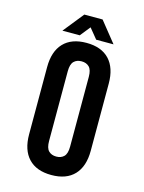

<svg xmlns="http://www.w3.org/2000/svg" viewBox="-127 -922 753 1005"><g transform="rotate(15 249.5 -420.0)"><path d="M195 -161Q195 -123 210.5 -107.5Q226 -92 252 -92Q278 -92 293.5 -107.5Q309 -123 309 -161V-539Q309 -577 293.5 -592.5Q278 -608 252 -608Q226 -608 210.5 -592.5Q195 -577 195 -539ZM85 -532Q85 -617 128 -662.5Q171 -708 252 -708Q333 -708 376 -662.5Q419 -617 419 -532V-168Q419 -83 376 -37.5Q333 8 252 8Q171 8 128 -37.5Q85 -83 85 -168ZM113 -737 202 -848H301L390 -737H296L251 -792L207 -737Z"/></g></svg>

Font: Bebas Neue Bold
Style: Regular
Weight: 700
Designer: Ryoichi Tsunekawa & LGV (GE)
Foundry: Free Software Foundation, Inc.
Version: Version 1.003 August 13, 2016